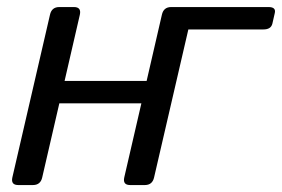

<svg xmlns="http://www.w3.org/2000/svg" viewBox="-20 -533 812 553"><path d="M32.7 0Q10.7 0 15.6 -22L124 -490.7Q128.9 -512.7 150.9 -512.7H192.9Q214.8 -512.7 210 -490.7L166 -299.8H402.3L446.3 -490.7Q451.2 -512.7 473.1 -512.7H753.4Q775.4 -512.7 771.5 -495.6L764.6 -465.3Q760.7 -448.2 738.8 -448.2H522.5L423.8 -22Q418.9 0 397 0H355Q333 0 337.9 -22L387.2 -235.4H150.9L101.6 -22Q96.7 0 74.7 0Z"/></svg>

Font: Istok
Style: Italic
Weight: 500
Italic angle: -13°
Designer: Andrey V. Panov
Foundry: Andrey V. Panov
Version: Version 1.0.3